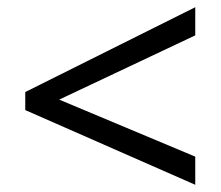

<svg xmlns="http://www.w3.org/2000/svg" viewBox="-20 -628 612 532"><path d="M521 -116 50 -323V-373L521 -608V-530L144 -352L521 -194Z"/></svg>

Font: Noto Sans Avestan
Style: Regular
Weight: 400
Designer: Monotype Design Team
Foundry: Monotype Imaging Inc.
Version: Version 2.003; ttfautohint (v1.8.4.7-5d5b)